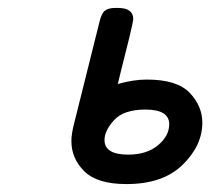

<svg xmlns="http://www.w3.org/2000/svg" viewBox="-20 -463 565 487"><path d="M161.1 -105Q161.1 -124 168 -149.9L231.9 -405.8Q236.8 -427.7 245.4 -435.3Q253.9 -442.9 272.9 -442.9H278.8Q317.9 -442.9 317.9 -415Q317.9 -408.2 307.9 -367.2Q297.9 -326.2 288.1 -288.1L278.8 -250Q318.8 -261.2 352.1 -261.2Q429.2 -261.2 461.2 -227.5Q493.2 -193.8 493.2 -151.9Q493.2 -93.8 443.1 -44.9Q393.1 3.9 300.8 3.9Q226.6 3.9 193.8 -28.6Q161.1 -61 161.1 -105ZM245.1 -107.9Q245.1 -70.8 305.2 -70.8Q352.1 -70.8 380.6 -94.5Q409.2 -118.2 409.2 -147.9Q409.2 -185.1 349.1 -185.1Q293.9 -185.1 269.5 -158.4Q245.1 -131.8 245.1 -107.9Z"/></svg>

Font: CMU Typewriter Text
Style: BoldItalic
Weight: 700
Italic angle: -14.04°
Version: Version 0.7.0